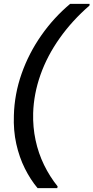

<svg xmlns="http://www.w3.org/2000/svg" viewBox="-20 -831 485 996"><path d="M175 145Q138 101 109 43Q80 -15 64.5 -84.5Q49 -154 52 -233Q55 -343 92 -448.5Q129 -554 194 -647Q259 -740 344 -811H445L444 -802Q355 -725 290 -633.5Q225 -542 190 -443Q155 -344 152 -244Q150 -172 164.5 -104Q179 -36 208.5 24.5Q238 85 279 136L277 145Z"/></svg>

Font: DM Sans 18pt Medium
Style: Italic
Weight: 500
Italic angle: -10°
Designer: Colophon Foundry, Jonny Pinhorn
Foundry: Colophon Foundry
Version: Version 4.004;gftools[0.9.30]